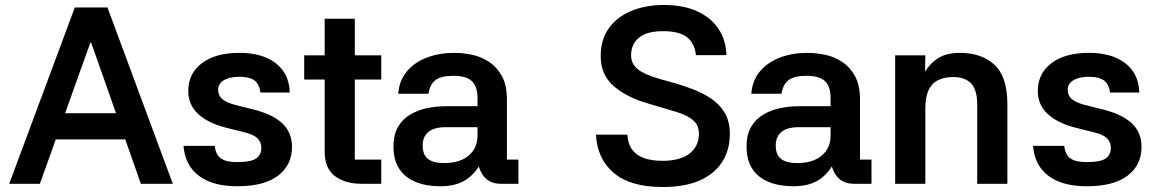

<svg xmlns="http://www.w3.org/2000/svg" viewBox="-20 -737 4634 770"><path d="M346 -565H342L140 0H17L280 -707H411L673 0H545ZM532 -178H159V-283H532Z M1025 -366Q1019 -402 999 -415.5Q979 -429 940 -429Q901 -429 878 -415.5Q855 -402 855 -376Q855 -354 871 -340Q887 -326 924 -316L996 -298Q1073 -279 1112 -242.5Q1151 -206 1151 -148Q1151 -75 1095 -32.5Q1039 10 932 10Q833 10 777.5 -32Q722 -74 716 -152H841Q845 -117 865.5 -102Q886 -87 930 -87Q988 -87 1008 -102Q1028 -117 1028 -143Q1028 -167 1013 -182Q998 -197 962 -206L890 -224Q814 -243 774.5 -280Q735 -317 735 -372Q735 -442 789.5 -483.5Q844 -525 940 -525Q1033 -525 1086.5 -483Q1140 -441 1142 -366Z M1509 -418H1403V-97H1509V0H1429Q1365 0 1323.5 -30.5Q1282 -61 1282 -131V-418H1200V-515H1282V-662H1403V-515H1509Z M2059 0H1988Q1944 0 1920 -30Q1896 -60 1894 -110L1918 -108Q1900 -55 1858 -22.5Q1816 10 1746 10Q1690 10 1647.5 -7Q1605 -24 1581.5 -59.5Q1558 -95 1558 -149Q1558 -197 1576.5 -228.5Q1595 -260 1626 -278Q1657 -296 1694 -303.5Q1731 -311 1768 -311H1895V-345Q1895 -390 1872.5 -411.5Q1850 -433 1799 -433Q1748 -433 1726 -415.5Q1704 -398 1698 -361H1577Q1581 -414 1611.5 -450.5Q1642 -487 1691.5 -506Q1741 -525 1802 -525Q1836 -525 1872.5 -517.5Q1909 -510 1941 -489Q1973 -468 1993 -431.5Q2013 -395 2013 -337V-97H2059ZM1675 -153Q1675 -117 1696 -100Q1717 -83 1761 -83Q1824 -83 1859.5 -113Q1895 -143 1895 -193V-227H1769Q1721 -227 1698 -208Q1675 -189 1675 -153Z M2771 -516Q2766 -564 2735 -588Q2704 -612 2639 -612Q2574 -612 2542.5 -586Q2511 -560 2511 -515Q2511 -492 2522.5 -476Q2534 -460 2552 -449.5Q2570 -439 2590 -432Q2610 -425 2627 -420L2692 -402Q2721 -393 2757.5 -379.5Q2794 -366 2828.5 -344Q2863 -322 2885 -287Q2907 -252 2907 -199Q2907 -136 2876.5 -88Q2846 -40 2786.5 -13.5Q2727 13 2637 13Q2508 13 2441.5 -43.5Q2375 -100 2370 -197H2496Q2498 -160 2515 -137Q2532 -114 2563 -103Q2594 -92 2637 -92Q2707 -92 2745 -121Q2783 -150 2783 -201Q2783 -230 2767 -247.5Q2751 -265 2724 -276.5Q2697 -288 2663 -297L2582 -321Q2494 -346 2441.5 -391.5Q2389 -437 2389 -512Q2389 -578 2421.5 -623.5Q2454 -669 2511.5 -693Q2569 -717 2642 -717Q2721 -717 2776.5 -691.5Q2832 -666 2862 -620.5Q2892 -575 2893 -516Z M3475 0H3404Q3360 0 3336 -30Q3312 -60 3310 -110L3334 -108Q3316 -55 3274 -22.5Q3232 10 3162 10Q3106 10 3063.5 -7Q3021 -24 2997.5 -59.5Q2974 -95 2974 -149Q2974 -197 2992.5 -228.5Q3011 -260 3042 -278Q3073 -296 3110 -303.5Q3147 -311 3184 -311H3311V-345Q3311 -390 3288.5 -411.5Q3266 -433 3215 -433Q3164 -433 3142 -415.5Q3120 -398 3114 -361H2993Q2997 -414 3027.5 -450.5Q3058 -487 3107.5 -506Q3157 -525 3218 -525Q3252 -525 3288.5 -517.5Q3325 -510 3357 -489Q3389 -468 3409 -431.5Q3429 -395 3429 -337V-97H3475ZM3091 -153Q3091 -117 3112 -100Q3133 -83 3177 -83Q3240 -83 3275.5 -113Q3311 -143 3311 -193V-227H3185Q3137 -227 3114 -208Q3091 -189 3091 -153Z M3691 0H3570V-515H3691L3690 -450Q3713 -487 3746 -506Q3779 -525 3830 -525Q3916 -525 3968 -477.5Q4020 -430 4020 -318V0H3899V-317Q3899 -377 3874.5 -402.5Q3850 -428 3802 -428Q3766 -428 3741 -415Q3716 -402 3703.5 -374.5Q3691 -347 3691 -303Z M4432 -366Q4426 -402 4406 -415.5Q4386 -429 4347 -429Q4308 -429 4285 -415.5Q4262 -402 4262 -376Q4262 -354 4278 -340Q4294 -326 4331 -316L4403 -298Q4480 -279 4519 -242.5Q4558 -206 4558 -148Q4558 -75 4502 -32.5Q4446 10 4339 10Q4240 10 4184.5 -32Q4129 -74 4123 -152H4248Q4252 -117 4272.5 -102Q4293 -87 4337 -87Q4395 -87 4415 -102Q4435 -117 4435 -143Q4435 -167 4420 -182Q4405 -197 4369 -206L4297 -224Q4221 -243 4181.5 -280Q4142 -317 4142 -372Q4142 -442 4196.5 -483.5Q4251 -525 4347 -525Q4440 -525 4493.5 -483Q4547 -441 4549 -366Z"/></svg>

Font: Asta Sans
Style: Bold
Weight: 700
Designer: 42dot
Version: Version 1.000